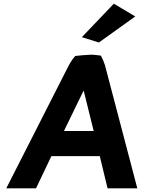

<svg xmlns="http://www.w3.org/2000/svg" viewBox="-20 -1009 780 1039"><path d="M423 -808 515 -779 712 -920 596 -989ZM723 10 548 -656C542 -675 535 -692 526 -708C509 -710 492 -713 472 -713C441 -712 413 -709 387 -706C368 -685 355 -661 344 -639L14 10H175L258 -164H520L562 10ZM326 -300 432 -518 434 -514 487 -300Z"/></svg>

Font: Bluebird
Style: SfBdObl
Weight: 700
Designer: Jasper
Foundry: Cannot Into Space Fonts
Version: Version 0.98